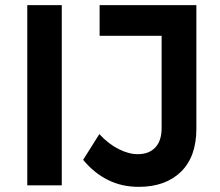

<svg xmlns="http://www.w3.org/2000/svg" viewBox="-20 -720 855 746"><path d="M220 -700V0H86V-700ZM743 -220Q743 -111 683 -52.5Q623 6 519 6Q453 6 399 -21Q345 -48 303 -99L366 -199Q401 -161 440.5 -141Q480 -121 515 -121Q559 -121 583.5 -147Q608 -173 608 -223V-581H367V-700H743Z"/></svg>

Font: QuotatisMedium
Style: Regular
Weight: 500
Designer: Julieta Ulanovsky
Foundry: Quotatis-Medium
Version: Version 4.000;PS 004.000;hotconv 1.0.88;makeotf.lib2.5.64775